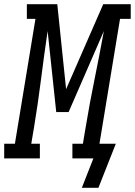

<svg xmlns="http://www.w3.org/2000/svg" viewBox="-67 -755 643 915"><path d="M323 140 378 0H278V-70H328L341 -147Q360 -262 383.5 -377Q407 -492 428 -607L260 -221H201L160 -607Q143 -492 128.5 -377Q114 -262 95 -147L82 -70H123V0H-47V-70H4L102 -665H61V-735H206L248 -330L425 -735H556V-665H505L407 -70H485L402 140Z"/></svg>

Font: Iosevka Curly Slab Oblique
Style: Regular
Weight: 400
Italic angle: -9°
Monospace: yes
Designer: Belleve Invis
Foundry: Belleve Invis
Version: Version 11.1.0; ttfautohint (v1.8.3)